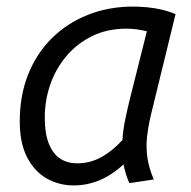

<svg xmlns="http://www.w3.org/2000/svg" viewBox="-20 -550 580 583"><path d="M204 13Q159 13 122 -8Q85 -29 62.5 -72Q40 -115 40 -181Q40 -260 65.5 -324Q91 -388 137.5 -434Q184 -480 247 -505Q310 -530 384 -530Q404 -530 426 -528Q448 -526 470 -521Q492 -516 513 -507L438 -200Q430 -166 426.5 -134.5Q423 -103 427.5 -71.5Q432 -40 447 -5L373 6Q367 -6 362.5 -21Q358 -36 355 -51Q321 -19 283 -3Q245 13 204 13ZM214 -54Q253 -54 287 -72.5Q321 -91 352 -125Q353 -152 360 -186Q367 -220 374 -248L426 -455Q409 -459 394 -461Q379 -463 364 -463Q306 -463 260 -440.5Q214 -418 181.5 -379.5Q149 -341 132.5 -293Q116 -245 116 -194Q116 -143 129 -112Q142 -81 164 -67.5Q186 -54 214 -54Z"/></svg>

Font: Ubuntu Sans
Style: Italic
Weight: 400
Italic angle: -13.5°
Designer: Dalton Maag Ltd
Foundry: Dalton Maag Ltd
Version: Version 1.006